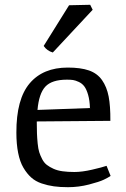

<svg xmlns="http://www.w3.org/2000/svg" viewBox="-20 -756 520 790"><path d="M197.3 -540Q173.3 -546.9 159.7 -566.9L264.2 -734.4L351.1 -736.3L361.3 -715.8ZM47.4 -210Q46.9 -348.1 102.1 -413.1Q157.2 -478 258.8 -478Q312 -478 346.2 -466.1Q380.4 -454.1 399.9 -426.3Q419.4 -398.4 427 -359.1Q434.6 -319.8 434.1 -258.8L131.3 -256.3Q131.3 -226.6 132.1 -207.3Q132.8 -188 135 -165.5Q137.2 -143.1 141.6 -129.4Q146 -115.7 153.8 -100.8Q161.6 -85.9 172.9 -77.4Q184.1 -68.8 200.2 -61.5Q216.3 -54.2 237.5 -51.3Q258.8 -48.3 286.1 -48.3Q317.9 -48.3 359.1 -57.9Q400.4 -67.4 418.5 -73.7L435.1 -32.2Q426.3 -25.9 407.5 -16.8Q388.7 -7.8 346.2 3.2Q303.7 14.2 259.8 14.2Q227.1 14.2 201.9 10.7Q176.8 7.3 151.4 -1.2Q126 -9.8 108.2 -25.9Q90.3 -42 76.2 -66.2Q62 -90.3 54.7 -126.7Q47.4 -163.1 47.4 -210ZM134.3 -303.7 350.1 -311.5Q349.1 -343.3 342.5 -366Q335.9 -388.7 326.9 -400.6Q317.9 -412.6 304.2 -418.9Q290.5 -425.3 280.3 -426.8Q270 -428.2 255.4 -428.2Q193.4 -428.2 166.7 -399.7Q140.1 -371.1 134.3 -303.7Z"/></svg>

Font: Fjord
Style: One
Weight: 400
Designer: Viktoriya Grabowska
Foundry: Viktoriya Grabowska
Version: Version 1.002